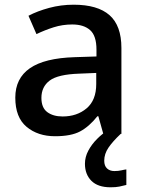

<svg xmlns="http://www.w3.org/2000/svg" viewBox="-20 -569 615 816"><path d="M293 -549Q395 -549 445.5 -504.5Q496 -460 496 -365V0H419L398 -75H394Q359 -31 320.5 -10.5Q282 10 214 10Q141 10 93 -30Q45 -70 45 -154Q45 -236 107 -279Q169 -322 297 -326L390 -329V-358Q390 -417 363 -441Q336 -465 287 -465Q246 -465 208 -453Q170 -441 135 -424L101 -502Q139 -522 189 -535.5Q239 -549 293 -549ZM317 -256Q226 -253 191 -226.5Q156 -200 156 -153Q156 -111 181 -92.5Q206 -74 246 -74Q307 -74 348 -108.5Q389 -143 389 -212V-259ZM423 114Q423 136 435 147Q447 158 466 158Q483 158 495.5 155Q508 152 517 151V217Q502 221 487 224Q472 227 450 227Q396 227 368.5 199.5Q341 172 341 127Q341 98 355.5 71Q370 44 392.5 21.5Q415 -1 439 -16L493 0Q459 32 441 58.5Q423 85 423 114Z"/></svg>

Font: Noto Sans Kawi Medium
Style: Regular
Weight: 500
Designer: Fadhl Haqq
Version: Version 1.000